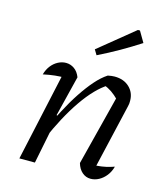

<svg xmlns="http://www.w3.org/2000/svg" viewBox="-110 -816 785 907"><g transform="rotate(15 282.0 -362.5)"><path d="M350 -53 440 -407 443 -385Q421 -407 404 -418.5Q387 -430 363 -440L384 -442Q326 -406 268 -322Q210 -238 159 -119L148 -151Q173 -212 200.5 -264.5Q228 -317 256.5 -360Q285 -403 313 -435Q341 -467 370 -486Q380 -488 388 -489Q396 -490 403 -490Q448 -490 475.5 -464Q503 -438 503 -398Q503 -391 502.5 -384.5Q502 -378 500 -371L428 -61Q454 -63 474 -67.5Q494 -72 514 -79Q507 -53 492 -34Q477 -15 457.5 -4.5Q438 6 417 6Q394 6 376 -9.5Q358 -25 350 -53ZM68 0 169 -461 181 -424Q154 -424 129.5 -421.5Q105 -419 72 -412Q79 -437 93 -455Q107 -473 126 -483Q145 -493 165 -493Q187 -493 205.5 -480Q224 -467 234 -441L185 -243L192 -240L144 0ZM294 -565 279 -590 452 -731H462L493 -678Q445 -647 396 -619Q347 -591 294 -565Z"/></g></svg>

Font: Piazzolla Thin
Style: Italic
Weight: 400
Italic angle: -11.3°
Version: Version 2.005